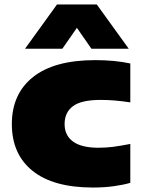

<svg xmlns="http://www.w3.org/2000/svg" viewBox="-20 -828 637 859"><path d="M396 11Q218.5 11 125.8 -63.5Q33 -138 33 -273Q33 -408 128 -483.5Q223 -559 406 -559Q494 -559 563 -544V-370Q526.5 -375.5 495.5 -378.2Q464.5 -381 430 -381Q344 -381 306.5 -353Q269 -325 269 -273Q269 -222 307 -194.5Q345 -167 420 -167Q454 -167 485.2 -171Q516.5 -175 563 -184V-10Q532.5 -1 489.5 5Q446.5 11 396 11ZM92 -610 235 -808H413L556 -610H389L324 -703.5L259 -610Z"/></svg>

Font: Encode Sans Exp Black
Style: Regular
Weight: 900
Width: 7
Designer: Multiple Designers
Foundry: Impallari Type
Version: Version 3.002; ttfautohint (v1.8.3) -l 8 -r 50 -G 200 -x 14 